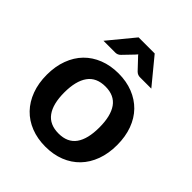

<svg xmlns="http://www.w3.org/2000/svg" viewBox="-202 -847 979 979"><g transform="rotate(45 287.0 -358.0)"><path d="M288 -521Q345 -521 391.8 -502.5Q438.5 -484 471.8 -450Q505 -416 523 -367Q541 -318 541 -257.5Q541 -196.5 523 -147.5Q505 -98.5 471.8 -64Q438.5 -29.5 391.8 -11Q345 7.5 288 7.5Q230.5 7.5 183.5 -11Q136.5 -29.5 103.2 -64Q70 -98.5 51.8 -147.5Q33.5 -196.5 33.5 -257.5Q33.5 -318 51.8 -367Q70 -416 103.2 -450Q136.5 -484 183.5 -502.5Q230.5 -521 288 -521ZM288 -87.5Q352 -87.5 382.8 -130.5Q413.5 -173.5 413.5 -256.5Q413.5 -339.5 382.8 -383Q352 -426.5 288 -426.5Q223 -426.5 191.8 -382.8Q160.5 -339 160.5 -256.5Q160.5 -174 191.8 -130.8Q223 -87.5 288 -87.5ZM460.5 -584H378Q371 -584 363.8 -586.8Q356.5 -589.5 349.5 -596.5L300.5 -648.5Q295 -653.5 290 -660.5Q284.5 -653.5 279.5 -648.5L229.5 -596.5Q223.5 -590 216 -587Q208.5 -584 201 -584H115.5L230 -723H346Z"/></g></svg>

Font: LatoLatin
Style: Bold
Weight: 700
Designer: Lukasz Dziedzic with Adam Twardoch and Botio Nikoltchev
Foundry: tyPoland Lukasz Dziedzic
Version: Version 2.015; 2015-08-06; http://www.latofonts.com/